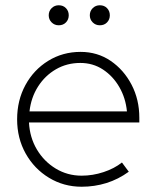

<svg xmlns="http://www.w3.org/2000/svg" viewBox="-20 -699 589 729"><path d="M290 10Q222 10 166 -24Q110 -58 77.5 -116Q45 -174 45 -246Q45 -318 76.5 -376Q108 -434 163 -468Q218 -502 286 -502Q350 -502 400 -468Q450 -434 479.5 -377.5Q509 -321 509 -252V-234H90Q93 -177 120 -131.5Q147 -86 191.5 -59Q236 -32 290 -32Q332 -32 373 -45.5Q414 -59 443 -82L469 -47Q429 -18 384 -4Q339 10 290 10ZM92 -276H462Q457 -327 433 -368.5Q409 -410 371 -435Q333 -460 285 -460Q234 -460 192.5 -436Q151 -412 124.5 -370.5Q98 -329 92 -276ZM203 -603Q187 -603 176 -614Q165 -625 165 -641Q165 -657 176 -668Q187 -679 203 -679Q220 -679 230.5 -668Q241 -657 241 -641Q241 -625 230.5 -614Q220 -603 203 -603ZM359 -603Q343 -603 332 -614Q321 -625 321 -641Q321 -657 332 -668Q343 -679 359 -679Q376 -679 386.5 -668Q397 -657 397 -641Q397 -625 386.5 -614Q376 -603 359 -603Z"/></svg>

Font: Red Hat Display VF
Style: Regular
Weight: 300
Designer: Pentagram, MCKL
Foundry: Pentagram, MCKL
Version: Version 1.023